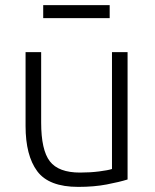

<svg xmlns="http://www.w3.org/2000/svg" viewBox="-20 -722 605 751"><path d="M286 9Q171 9 125.5 -52.5Q80 -114 80 -229V-518H141V-243Q141 -135 175 -91Q209 -47 293 -47Q333 -47 368 -51.5Q403 -56 418 -61V-518H479V-20Q447 -10 397.5 -0.5Q348 9 286 9ZM149 -651V-702H409V-651Z"/></svg>

Font: Ubuntu Sans Light
Style: Regular
Weight: 300
Designer: Dalton Maag Ltd
Foundry: Dalton Maag Ltd
Version: Version 1.006; ttfautohint (v1.8.4.7-5d5b)